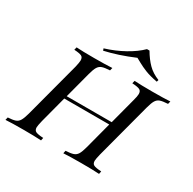

<svg xmlns="http://www.w3.org/2000/svg" viewBox="-172 -808 960 957"><g transform="rotate(30 308.0 -329.0)"><path d="M641.1 -490.3 637.1 -474.2Q607.3 -472.6 593.1 -467.7Q579 -462.9 570.6 -449.2Q562.1 -435.5 554 -404.8L469.4 -85.5Q462.1 -54.8 462.1 -46Q462.1 -29 473.8 -23.4Q485.5 -17.7 516.9 -16.1L513.7 0Q479.8 -2.4 410.5 -2.4Q346 -2.4 308.1 0L311.3 -16.1Q340.3 -17.7 354.8 -22.6Q369.4 -27.4 377.8 -41.1Q386.3 -54.8 394.4 -85.5L434.7 -238.7H175.8L135.5 -85.5Q128.2 -54.8 128.2 -46Q128.2 -29 139.9 -23.4Q151.6 -17.7 183.1 -16.1L179.8 0Q142.7 -2.4 77.4 -2.4Q10.5 -2.4 -25 0L-21 -16.1Q7.3 -17.7 21.4 -22.6Q35.5 -27.4 44 -41.5Q52.4 -55.6 60.5 -85.5L145.2 -404.8Q151.6 -432.3 151.6 -443.5Q151.6 -461.3 139.9 -466.9Q128.2 -472.6 97.6 -474.2L101.6 -490.3Q134.7 -487.9 204 -487.9Q268.5 -487.9 307.3 -490.3L303.2 -474.2Q273.4 -472.6 259.3 -467.7Q245.2 -462.9 236.7 -449.2Q228.2 -435.5 220.2 -404.8L180.6 -254.8H439.5L479 -404.8Q486.3 -430.6 486.3 -443.5Q486.3 -461.3 474.2 -466.9Q462.1 -472.6 431.5 -474.2L435.5 -490.3Q471.8 -487.9 537.1 -487.9Q605.6 -487.9 641.1 -490.3ZM224.2 -541.9 220.2 -553.2Q278.2 -571 328.2 -598.8Q378.2 -626.6 409.7 -658.1H424.2Q446.8 -619.4 472.2 -594Q497.6 -568.5 536.3 -553.2L533.1 -541.9Q489.5 -550 462.5 -560.9Q435.5 -571.8 416.1 -582.7Q396.8 -593.5 390.3 -596.8Q300.8 -558.9 224.2 -541.9Z"/></g></svg>

Font: Playfair Display SC
Style: Italic
Weight: 400
Italic angle: -14°
Designer: Claus Eggers Sørensen
Foundry: Claus Eggers Sørensen
Version: Version 1.202; ttfautohint (v1.6)